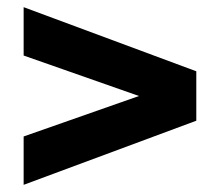

<svg xmlns="http://www.w3.org/2000/svg" viewBox="-20 -618 614 536"><path d="M46 -102V-237L368 -350L46 -463V-598L528 -419V-281Z"/></svg>

Font: MuseoModerno Thin
Style: Bold
Weight: 700
Version: Version 1.003